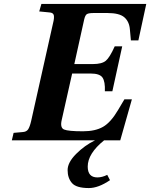

<svg xmlns="http://www.w3.org/2000/svg" viewBox="-20 -712 762 974"><path d="M40 0 49 -38 94 -42Q114 -43 122.5 -55.5Q131 -68 138 -98L249 -594Q256 -621 253 -634.5Q250 -648 230 -649L179 -654L190 -692H722L682 -507H644L639 -562Q636 -602 611 -624Q586 -646 525 -646H456Q430 -646 421 -640.5Q412 -635 407 -613L357 -387H451Q497 -387 517 -404Q537 -421 562 -477H600L550 -249H512Q514 -298 500 -318.5Q486 -339 440 -339H346L293 -103Q284 -64 305 -55Q326 -46 401 -46Q463 -46 502.5 -68.5Q542 -91 579 -154L611 -208H649L590 0H508Q425 67 425 133Q425 188 474 188Q498 188 524 175L538 202Q479 242 431 242Q367 242 345 216.5Q323 191 323 151Q323 112 366.5 68.5Q410 25 462 0Z"/></svg>

Font: Heuristica
Style: Bold Italic
Weight: 700
Italic angle: -13°
Version: Version 1.0.2